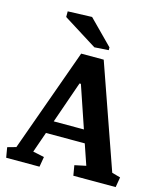

<svg xmlns="http://www.w3.org/2000/svg" viewBox="-139 -964 896 1057"><g transform="rotate(15 309.0 -435.5)"><path d="M-12.7 -57.6 36.1 -71.3 247.6 -660.6H376L582.5 -71.3L630.9 -57.6L621.1 0H379.9L370.1 -57.6L434.6 -71.3L394.5 -188.5H173.3L132.3 -71.3L196.8 -57.6L187 0H-2.9ZM198.2 -261.2H370.1L289.1 -499.5H281.2ZM389.2 -718.3 308.6 -712.9 115.7 -834V-866.2L253.4 -871.1L389.2 -733.9Z"/></g></svg>

Font: Noticia Text
Style: Bold
Weight: 700
Designer: JM Sole
Foundry: JM Sole
Version: Version 1.003